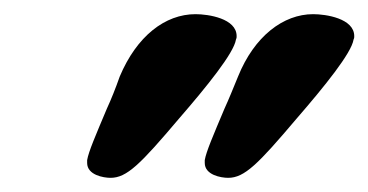

<svg xmlns="http://www.w3.org/2000/svg" viewBox="-20 -584 520 271"><path d="M256 -564C213 -564 173 -533 149 -476C143 -459 137 -444 131 -431C115 -393 105 -370 103 -358V-354C103 -337 126 -333 136 -333C159 -333 178 -352 233 -417C272 -462 310 -509 313 -528C314 -530 314 -531 314 -533C314 -558 274 -564 256 -564ZM422 -564C380 -564 339 -533 316 -476C309 -459 303 -444 297 -431C281 -393 271 -370 269 -358V-354C269 -337 292 -333 302 -333C325 -333 344 -352 399 -417C438 -462 476 -509 479 -528C480 -530 480 -531 480 -533C480 -558 440 -564 422 -564Z"/></svg>

Font: Libertinus Serif
Style: Bold Italic
Weight: 700
Italic angle: -12°
Designer: Philipp H. Poll, Khaled Hosny
Foundry: Caleb Maclennan
Version: Version 7.050;RELEASE